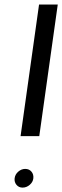

<svg xmlns="http://www.w3.org/2000/svg" viewBox="-20 -812 276 852"><path d="M91.8 -62.5Q109.4 -62.5 119.6 -50.3Q129.9 -38.1 127.9 -20.5Q126 -3.9 111.8 8.3Q97.7 20.5 80.1 20.5Q63.5 20.5 53.2 8.3Q43 -3.9 44.9 -20.5Q46.9 -38.1 61 -50.3Q75.2 -62.5 91.8 -62.5ZM236.3 -792 154.3 -208H71.3L153.3 -792Z"/></svg>

Font: okolaks
Style: RegularItalic
Weight: 500
Italic angle: -8°
Version: Version 000.6.0